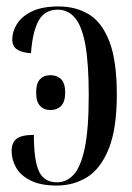

<svg xmlns="http://www.w3.org/2000/svg" viewBox="-20 -565 409 595"><path d="M156 10Q106 10 75 -5.5Q44 -21 30 -45.5Q16 -70 16 -97Q16 -123 31.5 -135Q47 -147 85 -147Q85 -67 101 -33.5Q117 0 157 0Q186 0 208 -23.5Q230 -47 242.5 -105.5Q255 -164 255 -270Q255 -368 244.5 -426Q234 -484 212.5 -509.5Q191 -535 159 -535Q119 -535 100 -501.5Q81 -468 76 -400Q47 -402 32.5 -412Q18 -422 18 -443Q18 -467 32.5 -490.5Q47 -514 78.5 -529.5Q110 -545 162 -545Q215 -545 255.5 -520.5Q296 -496 319 -436.5Q342 -377 342 -272Q342 -166 317 -104Q292 -42 250 -16Q208 10 156 10ZM136 -224Q116 -224 104 -237Q92 -250 92 -278Q92 -307 104 -319.5Q116 -332 136 -332Q157 -332 169.5 -319.5Q182 -307 182 -278Q182 -250 169.5 -237Q157 -224 136 -224Z"/></svg>

Font: Noto Serif Display ExtraCondensed
Style: Regular
Weight: 400
Width: 2
Designer: Monotype Design Team
Foundry: Monotype Imaging Inc.
Version: Version 2.009